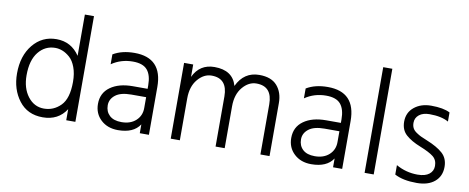

<svg xmlns="http://www.w3.org/2000/svg" viewBox="-63 -982 3087 1265"><g transform="rotate(10 1480.5 -349.5)"><path d="M109 -247Q109 -160 151.5 -105Q194 -50 259 -50Q324 -50 371 -97.5Q418 -145 418 -256Q418 -312 402.5 -353.5Q387 -395 362.5 -416.5Q338 -438 313.5 -447.5Q289 -457 265 -457Q197 -457 153 -402.5Q109 -348 109 -247ZM479 0H418V-74Q365 8 261 8Q159 8 102 -66.5Q45 -141 45 -248Q45 -366 106 -440.5Q167 -515 263 -515Q362 -515 418 -431V-707H479Z M778 -51Q838 -51 874 -84Q910 -117 910 -168V-241H811Q740 -241 705 -213.5Q670 -186 670 -145Q670 -103 697.5 -77Q725 -51 778 -51ZM910 -59Q868 5 764 5Q694 5 649.5 -36.5Q605 -78 605 -143Q605 -216 661.5 -256.5Q718 -297 811 -297H910V-320Q910 -388 881 -422.5Q852 -457 784 -457Q705 -457 642 -414V-480Q700 -515 785 -515Q971 -515 971 -320V0H910Z M1778 0H1717V-335Q1717 -456 1611 -456Q1559 -456 1518.5 -408Q1478 -360 1478 -280V0H1417V-335Q1417 -456 1311 -456Q1259 -456 1218.5 -408Q1178 -360 1178 -280V0H1117V-507H1178V-424Q1221 -515 1320 -515Q1442 -515 1470 -415Q1517 -515 1620 -515Q1700 -515 1739 -470.5Q1778 -426 1778 -354Z M2071 -51Q2131 -51 2167 -84Q2203 -117 2203 -168V-241H2104Q2033 -241 1998 -213.5Q1963 -186 1963 -145Q1963 -103 1990.5 -77Q2018 -51 2071 -51ZM2203 -59Q2161 5 2057 5Q1987 5 1942.5 -36.5Q1898 -78 1898 -143Q1898 -216 1954.5 -256.5Q2011 -297 2104 -297H2203V-320Q2203 -388 2174 -422.5Q2145 -457 2077 -457Q1998 -457 1935 -414V-480Q1993 -515 2078 -515Q2264 -515 2264 -320V0H2203Z M2475 0H2414V-707H2475Z M2926 -130Q2926 -67 2882.5 -30.5Q2839 6 2763 6Q2671 6 2615 -24V-87Q2682 -49 2759 -49Q2810 -49 2836.5 -70Q2863 -91 2863 -125Q2863 -165 2835.5 -187Q2808 -209 2745 -234Q2684 -258 2648 -290Q2612 -322 2612 -378Q2612 -439 2657 -475.5Q2702 -512 2770 -512Q2852 -512 2896 -489V-428Q2849 -455 2769 -455Q2725 -455 2699.5 -434.5Q2674 -414 2674 -381Q2674 -361 2681.5 -346Q2689 -331 2707.5 -318.5Q2726 -306 2739 -300Q2752 -294 2781 -282Q2851 -254 2888.5 -220.5Q2926 -187 2926 -130Z"/></g></svg>

Font: Hind Siliguri Light
Style: Regular
Weight: 300
Designer: Jyotish Sonowal
Foundry: Indian Type Foundry
Version: Version 1.001;PS 1.0;hotconv 1.0.86;makeotf.lib2.5.63406; tt